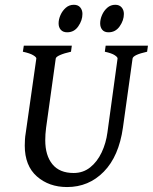

<svg xmlns="http://www.w3.org/2000/svg" viewBox="-20 -753 626 787"><path d="M586.4 -565.9 583 -541Q525.9 -528.3 523.4 -513.2L483.9 -230Q467.3 -112.3 405.5 -49.3Q343.8 13.7 254.9 13.7Q180.7 13.7 131.1 -30Q81.5 -73.7 81.5 -156.2Q81.5 -168 82.3 -180.9Q83 -193.8 85.4 -207.5L128.9 -513.2Q129.4 -518.6 116.2 -526.6Q103 -534.7 73.7 -541L77.6 -565.9H274.4L271 -541Q242.7 -534.7 226.1 -527.3Q209.5 -520 208.5 -513.2L168.9 -229Q167 -215.8 166.3 -202.9Q165.5 -189.9 165.5 -178.2Q165.5 -115.7 194.8 -79.8Q224.1 -43.9 281.7 -43.9Q320.8 -43.9 349.6 -66.9Q378.4 -89.8 396.5 -127.9Q414.6 -166 420.4 -210.4L461.9 -513.2Q462.4 -518.6 450.4 -526.6Q438.5 -534.7 409.7 -541L413.1 -565.9ZM487.8 -695.8Q487.8 -669.9 470.7 -645.3Q453.6 -620.6 424.8 -620.6Q407.7 -620.6 399.2 -630.9Q390.6 -641.1 390.6 -657.2Q390.6 -673.8 398.2 -691.4Q405.8 -709 419.7 -721.2Q433.6 -733.4 452.6 -733.4Q469.2 -733.4 478.5 -722.7Q487.8 -711.9 487.8 -695.8ZM317.9 -695.8Q317.9 -669.9 301 -645.3Q284.2 -620.6 255.4 -620.6Q238.3 -620.6 229.2 -630.9Q220.2 -641.1 220.2 -657.2Q220.2 -673.8 228 -691.4Q235.8 -709 249.8 -721.2Q263.7 -733.4 282.7 -733.4Q299.8 -733.4 308.8 -722.7Q317.9 -711.9 317.9 -695.8Z"/></svg>

Font: Dai Banna SIL
Style: Italic
Weight: 400
Italic angle: -11°
Designer: Victor Gaultney
Foundry: SIL International
Version: Version 4.000